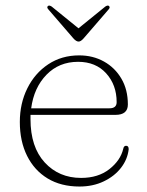

<svg xmlns="http://www.w3.org/2000/svg" viewBox="-20 -672 539 702"><path d="M447.5 -290Q447.5 -252 402 -252H91.5Q91.5 -244 91.5 -236.5Q91.5 -134.5 143.5 -78Q195.5 -21.5 276.5 -21.5Q339 -21.5 379.8 -53.5Q420.5 -85.5 430.5 -127.5Q432.5 -139 441 -139Q450.5 -139 450.5 -126.5Q446.5 -89.5 422.5 -58.5Q398.5 -27.5 359.2 -8.8Q320 10 270.5 10Q203 10 154.2 -19.5Q105.5 -49 79 -102.2Q52.5 -155.5 52.5 -226Q52.5 -294 80 -349.2Q107.5 -404.5 156.5 -437Q205.5 -469.5 269.5 -469.5Q320 -469.5 360.2 -447Q400.5 -424.5 424 -384.2Q447.5 -344 447.5 -290ZM265.5 -446Q196 -446 150 -398.8Q104 -351.5 94 -276H380Q406.5 -276 406.5 -298.5Q406.5 -361.5 368.2 -403.8Q330 -446 265.5 -446ZM286 -532Q275.5 -520 267.5 -520Q258.5 -520 248 -532L156.5 -638Q149.5 -646 156 -650.5Q160.5 -653.5 169 -648L267 -568.5L365 -648Q373 -653.5 378 -650.5Q384 -645.5 377.5 -638Z"/></svg>

Font: Fraunces 9pt S050 Thin
Style: Regular
Weight: 100
Version: Version 1.000; ttfautohint (v1.8.3)